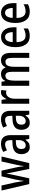

<svg xmlns="http://www.w3.org/2000/svg" viewBox="1550 -2140 600 3739"><g transform="rotate(-90 1849.5 -270.0)"><path d="M372 -283Q368 -304 362 -333Q356 -362 350.5 -391Q345 -420 342 -439H339Q335 -419 329.5 -390Q324 -361 318.5 -332Q313 -303 308 -283L247 0H135L9 -540H107L165 -282Q173 -240 180.5 -193Q188 -146 193 -109H197Q201 -141 208 -186Q215 -231 224 -272L286 -540H396L456 -271Q463 -241 470.5 -196Q478 -151 483 -109H487Q489 -131 495 -170.5Q501 -210 510 -249L575 -540H672L543 0H430Z M921 -550Q1007 -550 1047.5 -502.5Q1088 -455 1088 -363V0H1015L999 -74H996Q970 -32 937.5 -11Q905 10 854 10Q787 10 752.5 -36.5Q718 -83 718 -154Q718 -318 918 -326L990 -329V-361Q990 -418 970.5 -444Q951 -470 911 -470Q882 -470 853 -460.5Q824 -451 792 -434L761 -507Q796 -527 837 -538.5Q878 -550 921 -550ZM937 -259Q874 -256 846 -229.5Q818 -203 818 -154Q818 -109 836.5 -89Q855 -69 888 -69Q933 -69 962 -105.5Q991 -142 991 -210V-262Z M1395 -550Q1481 -550 1521.5 -502.5Q1562 -455 1562 -363V0H1489L1473 -74H1470Q1444 -32 1411.5 -11Q1379 10 1328 10Q1261 10 1226.5 -36.5Q1192 -83 1192 -154Q1192 -318 1392 -326L1464 -329V-361Q1464 -418 1444.5 -444Q1425 -470 1385 -470Q1356 -470 1327 -460.5Q1298 -451 1266 -434L1235 -507Q1270 -527 1311 -538.5Q1352 -550 1395 -550ZM1411 -259Q1348 -256 1320 -229.5Q1292 -203 1292 -154Q1292 -109 1310.5 -89Q1329 -69 1362 -69Q1407 -69 1436 -105.5Q1465 -142 1465 -210V-262Z M1919 -550Q1930 -550 1942.5 -548.5Q1955 -547 1967 -544L1956 -444Q1947 -447 1935.5 -449Q1924 -451 1914 -451Q1863 -451 1829.5 -404Q1796 -357 1797 -281V0H1699V-540H1775L1788 -447H1794Q1813 -491 1844.5 -520.5Q1876 -550 1919 -550Z M2544 -550Q2618 -550 2654 -503Q2690 -456 2690 -357V0H2592V-338Q2592 -464 2517 -464Q2464 -464 2441.5 -420Q2419 -376 2419 -290V0H2321V-340Q2321 -404 2302.5 -434Q2284 -464 2246 -464Q2188 -464 2168 -413Q2148 -362 2148 -274V0H2049V-540H2128L2139 -467H2145Q2164 -510 2198.5 -530Q2233 -550 2275 -550Q2326 -550 2357.5 -527Q2389 -504 2402 -465H2411Q2431 -509 2465 -529.5Q2499 -550 2544 -550Z M2999 -549Q3060 -549 3102 -518Q3144 -487 3166 -433Q3188 -379 3188 -308V-248H2899Q2902 -71 3026 -71Q3097 -71 3165 -110V-25Q3100 10 3019 10Q2909 10 2855 -65.5Q2801 -141 2801 -266Q2801 -403 2853 -476Q2905 -549 2999 -549ZM2999 -471Q2955 -471 2929.5 -434.5Q2904 -398 2900 -322H3094Q3093 -385 3070 -428Q3047 -471 2999 -471Z M3470 -549Q3531 -549 3573 -518Q3615 -487 3637 -433Q3659 -379 3659 -308V-248H3370Q3373 -71 3497 -71Q3568 -71 3636 -110V-25Q3571 10 3490 10Q3380 10 3326 -65.5Q3272 -141 3272 -266Q3272 -403 3324 -476Q3376 -549 3470 -549ZM3470 -471Q3426 -471 3400.5 -434.5Q3375 -398 3371 -322H3565Q3564 -385 3541 -428Q3518 -471 3470 -471Z"/></g></svg>

Font: Noto Sans Malayalam Condensed Medium
Style: Regular
Weight: 500
Width: 3
Designer: Jelle Bosma - Monotype Design Team
Foundry: Monotype Imaging Inc.
Version: Version 2.104; ttfautohint (v1.8.4.7-5d5b)